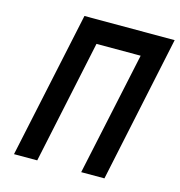

<svg xmlns="http://www.w3.org/2000/svg" viewBox="-105 -793 830 886"><g transform="rotate(15 310.5 -350.0)"><path d="M362 0H473L621 -700H190L41 0H152L277 -590H488Z"/></g></svg>

Font: Advent Pro
Style: Italic
Weight: 400
Italic angle: -12°
Designer: VivaRado, Andreas Kalpakidis
Foundry: VivaRado, Andreas Kalpakidis
Version: Version 3.000